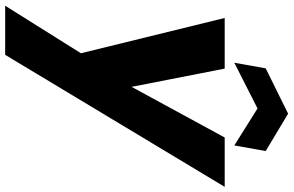

<svg xmlns="http://www.w3.org/2000/svg" viewBox="-210 -626 1101 720"><g transform="rotate(90 340.0 -265.5)"><path d="M179.2 -19 46.9 -558.1H236.8L305.2 -209L495.1 -558.1H680.2L185.1 265.1H1ZM545.9 -711.9 524.9 -594.2 386.2 -681.2 214.8 -594.2 235.8 -711.9 405.8 -795.9Z"/></g></svg>

Font: SVN-Poppins
Style: Bold Italic
Weight: 700
Italic angle: -10°
Designer: Ninad Kale (Devanagari), Jonny Pinhorn (Latin)
Foundry: Indian Type Foundry
Version: Version 3.002 2017